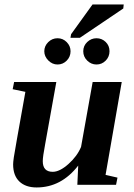

<svg xmlns="http://www.w3.org/2000/svg" viewBox="-20 -825 596 857"><path d="M170.9 -105.5Q170.9 -58.1 215.3 -58.1Q246.6 -58.1 285.6 -93Q324.7 -127.9 341.8 -169.4L393.6 -459H523.4L451.2 -44.4L504.4 -32.2L498 0H325.2L329.1 -85.9Q253.4 11.7 143.6 11.7Q94.2 11.7 66.4 -14.9Q38.6 -41.5 38.6 -91.3Q38.6 -100.6 41.7 -123Q44.9 -145.5 93.3 -415L36.6 -426.8L43 -459H231.4L181.6 -181.6Q170.9 -125.5 170.9 -105.5ZM410.6 -537.1Q387.2 -537.1 369.4 -554.4Q351.6 -571.8 351.6 -596.2Q351.6 -620.6 369.4 -637.5Q387.2 -654.3 410.6 -654.3Q434.6 -654.3 451.7 -637.7Q468.8 -621.1 468.8 -596.2Q468.8 -571.8 451.7 -554.4Q434.6 -537.1 410.6 -537.1ZM236.8 -537.1Q213.4 -537.1 195.6 -555.2Q177.7 -573.2 177.7 -596.2Q177.7 -619.6 195.3 -637Q212.9 -654.3 236.8 -654.3Q260.7 -654.3 277.8 -637Q294.9 -619.6 294.9 -596.2Q294.9 -571.8 277.8 -554.4Q260.7 -537.1 236.8 -537.1ZM294.4 -656.2 297.4 -672.4 393.1 -805.2H532.2L530.3 -787.1L336.4 -656.2Z"/></svg>

Font: Liberation Serif
Style: Bold Italic
Weight: 700
Italic angle: -16.333°
Designer: Steve Matteson
Foundry: Ascender Corporation
Version: Version 2.1.5